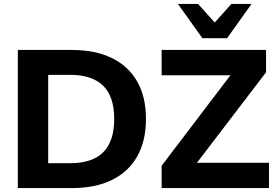

<svg xmlns="http://www.w3.org/2000/svg" viewBox="-20 -960 1414 980"><path d="M71 0V-705H347Q467 -705 551.5 -663.5Q636 -622 680.5 -543.5Q725 -465 725 -353Q725 -241 680.5 -162Q636 -83 551.5 -41.5Q467 0 347 0ZM226 -127H338Q451 -127 507 -183Q563 -239 563 -353Q563 -467 506.5 -522.5Q450 -578 338 -578H226ZM805 0V-114L1192 -623V-576H805V-705H1338V-591L950 -83V-129H1353V0ZM1013 -765 888 -940H991L1076 -845L1161 -940H1264L1139 -765Z"/></svg>

Font: Nunito Sans 12pt ExtraLight 12pt ExtraBold
Style: Regular
Weight: 800
Version: Version 3.101;gftools[0.9.27]